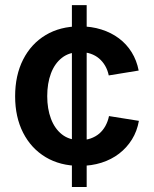

<svg xmlns="http://www.w3.org/2000/svg" viewBox="-20 -748 614 768"><path d="M267.6 0V-727.5H326.7V0ZM299.3 -84.5Q220.7 -84.5 162.6 -119.4Q104.5 -154.3 72.5 -217Q40.5 -279.8 40.5 -362.8Q40.5 -446.8 72.5 -509.8Q104.5 -572.8 162.6 -607.7Q220.7 -642.6 299.3 -642.6Q345.7 -642.6 385.3 -630.1Q424.8 -617.7 455.6 -594.7Q486.3 -571.8 506.6 -539.1Q526.9 -506.3 534.7 -465.8L415 -446.3Q410.6 -467.8 400.6 -484.9Q390.6 -502 376.2 -514.2Q361.8 -526.4 342.8 -533Q323.7 -539.6 300.3 -539.6Q256.8 -539.6 227.8 -516.8Q198.7 -494.1 183.8 -454.3Q168.9 -414.6 168.9 -363.3Q168.9 -313 183.8 -273.2Q198.7 -233.4 227.8 -210.4Q256.8 -187.5 300.3 -187.5Q323.7 -187.5 343 -194.3Q362.3 -201.2 377 -213.6Q391.6 -226.1 401.6 -244.1Q411.6 -262.2 416 -283.7L535.6 -264.6Q528.3 -223.1 507.8 -190.2Q487.3 -157.2 456.5 -133.5Q425.8 -109.9 386 -97.2Q346.2 -84.5 299.3 -84.5Z"/></svg>

Font: Inter 18pt SemiBold
Style: Regular
Weight: 600
Designer: Rasmus Andersson
Foundry: rsms
Version: Version 4.001;git-66647c0bb